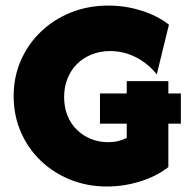

<svg xmlns="http://www.w3.org/2000/svg" viewBox="-20 -659 674 692"><path d="M365.3 13.2Q294.4 13.2 233.3 -11.5Q172.2 -36.1 126.4 -80.2Q80.6 -124.3 54.9 -183.7Q29.2 -243.1 29.2 -312.5Q29.2 -381.9 55.2 -441.3Q81.2 -500.7 127.8 -545.1Q174.3 -589.6 236.1 -614.2Q297.9 -638.9 370.8 -638.9Q430.6 -638.9 488.2 -621.2Q545.8 -603.5 588.9 -570.1L545.1 -391Q513.2 -430.6 469.4 -452.8Q425.7 -475 376.4 -475Q340.3 -475 309.7 -462.5Q279.2 -450 257.3 -428.1Q235.4 -406.2 223.3 -376Q211.1 -345.8 211.1 -309.7Q211.1 -272.9 222.9 -243.1Q234.7 -213.2 256.6 -191.7Q278.5 -170.1 307.6 -158.3Q336.8 -146.5 370.1 -146.5Q388.2 -146.5 404.9 -150.3Q421.5 -154.2 436.8 -161.8V-213.2H340.3V-322.2H436.8V-366.7H586.8V-322.2H631.9V-213.2H586.8V-56.9Q544.4 -23.6 485.4 -5.2Q426.4 13.2 365.3 13.2Z"/></svg>

Font: Afacad Flux Black
Style: Regular
Weight: 900
Designer: Kristian Moeller
Foundry: Dicotype
Version: Version 1.100